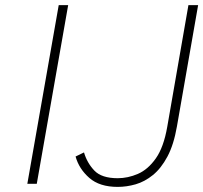

<svg xmlns="http://www.w3.org/2000/svg" viewBox="-20 -720 796 752"><path d="M87 0 210 -700H247L124 0ZM441 12Q370 12 329.8 -23.2Q289.5 -58.5 276 -107L309 -123Q321 -82 349.5 -52Q378 -22 441 -22Q481 -22 520.2 -39Q559.5 -56 590.2 -99.5Q621 -143 635 -223L718 -700H756L673 -225Q660.5 -153 635.8 -106.8Q611 -60.5 579 -34.5Q547 -8.5 511.5 1.8Q476 12 441 12Z"/></svg>

Font: Overpass Thin
Style: Italic
Weight: 250
Italic angle: -10°
Designer: Delve Withrington, Dave Bailey, Thomas Jockin
Foundry: Delve Fonts LLC
Version: Version 4.000